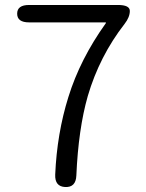

<svg xmlns="http://www.w3.org/2000/svg" viewBox="-20 -752 589 772"><path d="M242 0Q200 -2 202 -50Q209 -215 255 -362Q302 -514 405 -658Q408 -662 403 -662H97Q49 -662 49 -697Q49 -732 97 -732H454Q502 -732 502 -708Q502 -683 481 -656Q380 -526 333 -366Q295 -233 287 -46Q285 2 242 0Z"/></svg>

Font: Resource Han Rounded KR Normal
Style: Regular
Weight: 350
Designer: Cyano Hao (round all glyphs); Ryoko NISHIZUKA 西塚涼子 (kana, bopomofo & ideographs); Paul D. Hunt (Latin, Greek & Cyrillic)
Foundry: Cyano Hao
Version: 0.990